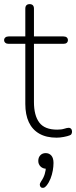

<svg xmlns="http://www.w3.org/2000/svg" viewBox="-20 -661 370 933"><path d="M255 8Q205 8 171 -11.5Q137 -31 120 -67.5Q103 -104 103 -156V-448H22Q12 -448 6 -453Q0 -458 0 -466Q0 -474 6 -479Q12 -484 22 -484H103V-619Q103 -630 108.5 -635.5Q114 -641 124 -641Q134 -641 139.5 -635.5Q145 -630 145 -619V-484H288Q299 -484 304.5 -479Q310 -474 310 -466Q310 -458 304.5 -453Q299 -448 288 -448H145V-165Q145 -100 171 -65.5Q197 -31 258 -31Q279 -31 292.5 -35.5Q306 -40 315 -40Q321 -40 325.5 -35Q330 -30 330 -21Q330 -16 327.5 -10.5Q325 -5 318 -3Q308 1 289.5 4.5Q271 8 255 8ZM206 241Q199 250 191.5 251.5Q184 253 179 249Q174 245 173.5 237.5Q173 230 180 220Q192 203 197.5 184.5Q203 166 203 150L206 159Q188 159 177 148Q166 137 166 121Q166 104 176 93.5Q186 83 202 83Q219 83 229.5 95Q240 107 240 131Q240 148 236.5 168Q233 188 225.5 207Q218 226 206 241Z"/></svg>

Font: Nunito ExtraLight ExtraLight
Style: Regular
Weight: 250
Version: Version 3.602